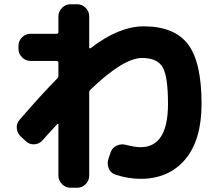

<svg xmlns="http://www.w3.org/2000/svg" viewBox="-20 -817 1040 904"><path d="M73 -254Q176 -373 249 -447Q255 -453 255 -461V-521Q255 -530 247 -530H124Q101 -530 84 -547Q67 -564 67 -587V-602Q67 -625 84 -641.5Q101 -658 124 -658H247Q255 -658 255 -667V-740Q255 -763 272 -780Q289 -797 312 -797H344Q367 -797 383.5 -780Q400 -763 400 -740V-594Q400 -586 408 -591Q540 -693 657 -693Q800 -693 864.5 -609.5Q929 -526 929 -328Q929 -157 851.5 -66Q774 25 642 25Q583 25 523 5Q500 -3 491.5 -25Q483 -47 491 -71L501 -100Q508 -121 529 -131Q550 -141 573 -135Q614 -124 642 -124Q771 -124 771 -328Q771 -458 745.5 -501Q720 -544 649 -544Q561 -544 406 -395Q400 -389 400 -381V10Q400 33 383.5 50Q367 67 344 67H312Q289 67 272 50Q255 33 255 10V-231Q255 -233 253.5 -234Q252 -235 250 -233Q188 -166 180 -156Q165 -139 142 -137.5Q119 -136 102 -152L78 -174Q61 -190 59 -213Q57 -236 73 -254Z"/></svg>

Font: Rounded Mplus 1c ExtraBold
Style: Regular
Weight: 800
Version: Version 1.059.20150529